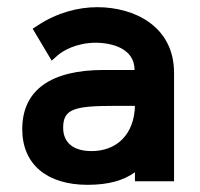

<svg xmlns="http://www.w3.org/2000/svg" viewBox="-20 -505 557 535"><path d="M356 -210C354 -131 306 -84 235 -84C185 -84 156 -107 156 -149C156 -201 186 -210 299 -210ZM465 -302C465 -432 354 -485 251 -485C199 -485 139 -470 85 -434L71 -425L124 -336L141 -351C156 -364 192 -385 245 -386C294 -386 355 -369 355 -310H269C123 -310 42 -255 42 -145C42 -47 111 10 224 10C282 10 324 -2 356 -25V0H465Z"/></svg>

Font: Mint Spirit
Style: Bold
Weight: 700
Designer: HARENDAL Hirwen
Foundry: Arkandis Digital Foundry.
Version: Version 1.004;FFEdit